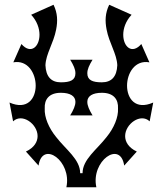

<svg xmlns="http://www.w3.org/2000/svg" viewBox="-20 -762 684 807"><path d="M514 -402C514 -454 547 -511 608 -500L574 -577C535 -532 498 -565 498 -616C498 -642 508 -673 533 -700L439 -742C422 -707 421 -674 428 -638C439 -580 471 -536 473 -488C471 -440 449 -416 408 -416C369 -416 347 -425 347 -454C347 -471 355 -488 369 -511H275C289 -488 297 -471 297 -454C297 -425 275 -416 236 -416C195 -416 173 -440 171 -488C173 -536 205 -580 216 -638C223 -674 222 -707 205 -742L111 -700C136 -673 146 -642 146 -616C146 -565 109 -532 70 -577L36 -500C97 -511 130 -454 130 -402C130 -348 95 -298 20 -331L35 -252C73 -288 138 -241 138 -190C138 -167 125 -142 89 -125L142 -66C158 -174 283 -85 259 25H385C361 -85 486 -174 502 -66L555 -125C519 -142 506 -167 506 -190C506 -241 571 -288 609 -252L624 -331C549 -298 514 -348 514 -402ZM428 -186C387 -133 327 -92 327 -34H317C317 -92 257 -133 216 -186C185 -224 166 -269 168 -306C166 -344 186 -372 236 -372C275 -372 297 -358 297 -334C297 -318 289 -300 275 -277H369C355 -300 347 -318 347 -334C347 -358 369 -372 408 -372C458 -372 478 -344 476 -306C478 -269 459 -224 428 -186Z"/></svg>

Font: Malebolge Adversarial
Style: Regular
Weight: 400
Designer: Ariel Martín Pérez
Foundry: Tunera Type Foundry
Version: Version 0.007;hotconv 1.0.109;makeotfexe 2.5.65596